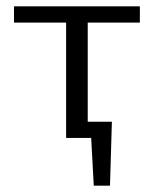

<svg xmlns="http://www.w3.org/2000/svg" viewBox="-20 -434 484 604"><path d="M220 0V-51H332L302 0ZM275 150 264 -51H332L326 150ZM188 0V-414H256V0ZM24 -363V-414H420V-363Z"/></svg>

Font: Ysabeau Office
Style: Regular
Weight: 400
Designer: Christian Thalmann (Catharsis Fonts)
Version: Version 2.001;gftools[0.9.30]; featfreeze: tnum,lnum,ss02